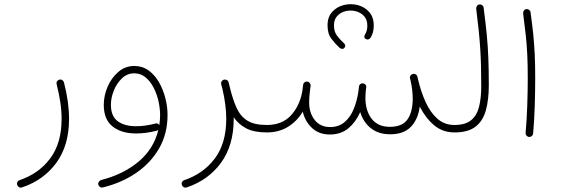

<svg xmlns="http://www.w3.org/2000/svg" viewBox="-20 -630 2651 907"><path d="M258.3 -252.9Q267.1 -256.3 273.7 -252Q280.3 -247.6 282.2 -240.7Q306.2 -147.9 306.2 -68.4Q306.2 57.1 246.1 139.2Q186 221.2 84 255.4Q76.2 257.8 69.8 254.2Q63.5 250.5 61.5 244.1Q58.6 235.8 62.3 229.5Q65.9 223.1 72.3 221.2Q164.1 189.9 217.5 117.9Q271 45.9 271 -68.4Q271 -106 264.9 -147Q258.8 -188 247.6 -231.9Q245.6 -240.2 249.3 -245.6Q252.9 -251 258.3 -252.9Z M614.7 -318.4Q652.8 -318.4 682.1 -297.1Q711.4 -275.9 731.2 -241.2Q751 -206.5 761.2 -166Q771.5 -125.5 771.5 -86.9Q771.5 2 731.4 71.3Q691.4 140.6 622.3 187.5Q553.2 234.4 465.8 255.4Q458.5 257.3 452.1 252.9Q445.8 248.5 444.3 242.2Q442.9 234.4 447.3 228.3Q451.7 222.2 458.5 220.2Q562.5 193.8 634.5 133.5Q706.5 73.2 728 -16.1Q725.6 -14.2 722.7 -13.2Q670.9 0.5 623 0.5Q553.7 0.5 512 -32.5Q470.2 -65.4 470.2 -134.8Q470.2 -177.2 488 -219.5Q505.9 -261.7 538.6 -290Q571.3 -318.4 614.7 -318.4ZM503.9 -135.3Q503.9 -81.1 536.1 -57.4Q568.4 -33.7 623 -33.7Q666 -33.7 713.9 -46.4Q726.1 -49.8 732.4 -38.6Q736.3 -62 736.3 -86.4Q736.3 -117.2 728.8 -151.4Q721.2 -185.5 705.8 -215.6Q690.4 -245.6 667.5 -264.6Q644.5 -283.7 614.3 -283.7Q581.1 -283.7 556.2 -260Q531.2 -236.3 517.6 -201.9Q503.9 -167.5 503.9 -135.3Z M1024.9 -232.4Q1023.4 -237.3 1025.4 -242.2Q1026.9 -246.6 1030.8 -250Q1034.2 -252.9 1038.6 -253.9Q1041.5 -254.4 1043.9 -253.9Q1056.6 -253.4 1060.1 -240.7Q1063.5 -226.6 1066.9 -212.9Q1080.1 -159.2 1097.7 -120.4Q1115.2 -81.5 1147.9 -60.5Q1180.7 -39.6 1239.7 -39.6H1240.2Q1257.8 -39.6 1257.8 -22Q1257.8 -4.4 1240.2 -4.4H1239.7Q1180.7 -4.4 1143.8 -23.4Q1106.9 -42.5 1084 -76.2Q1084 -72.3 1084 -68.4Q1084 57.1 1023.9 139.2Q963.9 221.2 861.8 255.4Q854 257.8 847.7 254.2Q841.3 250.5 839.4 244.1Q836.4 235.8 840.1 229.5Q843.8 223.1 850.1 221.2Q941.9 189.9 995.4 117.9Q1048.8 45.9 1048.8 -68.4Q1048.8 -101.1 1044.2 -136.5Q1039.6 -171.9 1030.8 -210Q1028.3 -219.7 1024.9 -232.4Z M1222.7 -22Q1222.7 -39.6 1240.2 -39.6Q1312 -39.6 1353.5 -84Q1395 -128.4 1407.7 -196.8Q1409.2 -209.5 1412.1 -229.5Q1413.1 -237.3 1419.4 -241.2Q1419.4 -241.7 1419.9 -242.2Q1420.4 -242.2 1420.9 -242.7Q1421.9 -243.2 1422.4 -243.2Q1422.4 -243.2 1422.9 -243.2Q1423.8 -244.1 1424.8 -244.1Q1424.8 -244.1 1425.3 -244.1Q1426.3 -244.6 1427.2 -244.6Q1427.2 -244.6 1427.7 -244.6Q1428.7 -244.6 1429.2 -244.6Q1429.7 -244.6 1429.2 -244.6Q1430.2 -244.6 1431.6 -244.6Q1433.6 -244.1 1435.5 -243.7Q1436 -243.7 1436 -243.2Q1437 -243.2 1437.5 -242.7Q1438 -242.2 1438.5 -242.2Q1439 -241.7 1439.9 -241.2Q1439.9 -241.2 1440.4 -240.7Q1440.9 -240.2 1441.4 -239.7Q1441.9 -239.3 1442.4 -238.8Q1442.9 -238.8 1442.9 -238.3Q1443.4 -237.8 1443.8 -236.8Q1444.3 -236.8 1444.3 -236.3Q1444.8 -235.8 1445.3 -234.9Q1445.3 -234.9 1445.3 -234.4Q1445.8 -233.4 1446.3 -232.4Q1446.3 -231.9 1446.8 -231.4Q1446.8 -231 1446.8 -230Q1447.8 -227.1 1447.3 -224.1L1446.8 -221.7Q1445.8 -208 1443.4 -194.3Q1440.4 -170.4 1440.4 -146Q1440.4 -96.7 1466.6 -63.2Q1492.7 -29.8 1540 -29.8Q1579.6 -29.8 1606.9 -52.5Q1634.3 -75.2 1650.4 -113.8Q1666.5 -152.3 1673.3 -199.2Q1674.3 -209.5 1675.8 -221.2L1676.3 -223.1Q1676.3 -223.1 1676.3 -223.6Q1676.8 -224.6 1676.8 -225.1Q1676.8 -225.6 1677.2 -226.6Q1677.7 -227.1 1677.7 -227.5Q1678.2 -228 1678.7 -228.5Q1679.2 -229.5 1679.7 -230.5Q1679.7 -230.5 1679.7 -230.5Q1686 -237.3 1695.3 -235.8Q1702.1 -235.4 1706.8 -229.7Q1711.4 -224.1 1710 -216.3L1709.5 -214.4Q1708.5 -205.1 1707.5 -196.3Q1706.1 -181.6 1706.1 -168.9Q1706.1 -106.9 1735.8 -68.8Q1765.6 -30.8 1821.3 -30.8Q1880.9 -30.8 1905.3 -66.4Q1929.7 -102.1 1929.7 -164.1Q1929.7 -203.1 1919.9 -247.6Q1918.5 -253.4 1917 -259.3Q1915 -267.1 1919.2 -272.9Q1923.3 -278.8 1929.7 -280.3Q1936.5 -282.7 1943.4 -278.8Q1950.2 -274.9 1952.1 -267.1Q1953.6 -260.3 1955.1 -253.9Q1968.8 -195.3 1991.2 -146.5Q2013.7 -97.7 2046.9 -68.6Q2080.1 -39.6 2127 -39.6H2127.4Q2145 -39.6 2145 -22Q2145 -4.4 2127.4 -4.4H2127Q2070.8 -4.4 2030.5 -38.6Q1990.2 -72.8 1962.9 -126.5Q1955.1 -66.4 1921.1 -31Q1887.2 4.4 1822.8 4.4Q1768.1 4.4 1732.2 -24.2Q1696.3 -52.7 1681.6 -100.6Q1661.1 -53.7 1626 -24.2Q1590.8 5.4 1538.1 5.4Q1487.3 5.4 1454.3 -25.1Q1421.4 -55.7 1410.2 -102.5Q1384.3 -58.6 1341.3 -31.5Q1298.3 -4.4 1240.2 -4.4Q1232.9 -4.4 1227.8 -9.5Q1222.7 -14.6 1222.7 -22ZM1527.3 -510.3Q1527.3 -549.8 1549.3 -574Q1571.3 -598.1 1604 -606.2Q1636.7 -614.3 1669.2 -606.2Q1701.7 -598.1 1723.6 -573.7Q1745.6 -549.3 1745.6 -508.8Q1745.6 -475.1 1730.5 -451.7Q1727.1 -446.3 1720.9 -444.1Q1714.8 -441.9 1708.5 -445.3Q1696.3 -452.1 1703.6 -465.8Q1709 -474.1 1712.2 -484.6Q1715.3 -495.1 1715.3 -508.8Q1715.3 -537.1 1699.5 -554.2Q1683.6 -571.3 1660.2 -577.1Q1636.7 -583 1613 -577.4Q1589.4 -571.8 1573.5 -554.9Q1557.6 -538.1 1557.6 -510.3Q1557.6 -480.5 1571.8 -461.7Q1585.9 -442.9 1606.9 -423.8Q1611.3 -419.4 1610.8 -413.1Q1610.4 -406.7 1606 -402.8Q1602.1 -398.4 1595.7 -399.2Q1589.4 -399.9 1584.5 -403.8Q1563.5 -423.3 1545.4 -447Q1527.3 -470.7 1527.3 -510.3Z M2109.9 -22Q2109.9 -39.6 2127.4 -39.6Q2177.7 -39.6 2205.1 -61.8Q2232.4 -84 2242.9 -125.2Q2253.4 -166.5 2253.4 -223.1Q2253.4 -276.4 2252.2 -320.1Q2251 -363.8 2248.3 -404.8Q2245.6 -445.8 2241 -490Q2236.3 -534.2 2229.5 -588.9Q2229 -596.2 2233.4 -602.3Q2237.8 -608.4 2244.6 -608.9Q2252 -609.9 2258.1 -605.2Q2264.2 -600.6 2264.6 -593.8Q2273.9 -523.4 2279.3 -467.8Q2284.7 -412.1 2286.9 -355.7Q2289.1 -299.3 2289.1 -227.1Q2289.1 -157.7 2274.9 -107.7Q2260.7 -57.6 2225.6 -31Q2190.4 -4.4 2127.4 -4.4Q2120.1 -4.4 2115 -9.5Q2109.9 -14.6 2109.9 -22Z M2451.2 -566.9Q2450.7 -574.2 2455.1 -580.3Q2459.5 -586.4 2466.8 -586.9Q2473.6 -587.9 2479.7 -583.3Q2485.8 -578.6 2486.3 -571.8Q2494.6 -512.2 2499.3 -465.6Q2503.9 -418.9 2506.1 -371.3Q2508.3 -323.7 2508.3 -260.3Q2508.3 -198.2 2506.1 -129.2Q2503.9 -60.1 2498.5 1Q2498 7.8 2492.2 12.7Q2486.3 17.6 2479 17.1Q2472.2 16.1 2467.3 10.7Q2462.4 5.4 2462.9 -2Q2468.3 -62 2470.7 -131.1Q2473.1 -200.2 2473.1 -261.7Q2473.1 -323.7 2470.9 -370.1Q2468.8 -416.5 2463.9 -462.2Q2459 -507.8 2451.2 -566.9Z"/></svg>

Font: Mikhak-FD ExtraLight
Style: Regular
Weight: 200
Designer: Amin Abedi
Version: Version 3.2